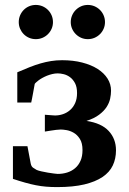

<svg xmlns="http://www.w3.org/2000/svg" viewBox="-20 -743 520 775"><path d="M448.2 -136.2Q448.2 -102.5 435.3 -75.2Q422.4 -47.9 393.8 -28.6Q365.2 -9.3 320.1 1.5Q274.9 12.2 210.9 12.2Q187.5 12.2 166.5 10.5Q145.5 8.8 124.5 4.6Q103.5 0.5 81.1 -5.9Q58.6 -12.2 32.2 -21V-152.8H90.8L104 -83Q106.4 -70.8 113.8 -65.9Q121.1 -61 127.9 -57.1Q134.3 -54.2 147.2 -51.3Q160.2 -48.3 173.6 -46.1Q187 -43.9 198.2 -42.5Q209.5 -41 212.9 -41Q232.9 -41 251 -46.6Q269 -52.2 283 -64Q296.9 -75.7 304.9 -93.8Q313 -111.8 313 -137.2Q313 -165.5 302.5 -182.1Q292 -198.7 277.6 -207Q263.2 -215.3 248.5 -217.8Q233.9 -220.2 225.1 -220.2Q217.3 -220.2 206.5 -218.8Q195.8 -217.3 185.5 -215.8L161.1 -211.9V-279.8Q182.1 -278.3 190.7 -277.6Q199.2 -276.9 202.1 -276.9Q218.3 -276.9 234.1 -282.2Q250 -287.6 262.7 -298.6Q275.4 -309.6 283.2 -326.7Q291 -343.8 291 -367.2Q291 -392.1 282.7 -407.5Q274.4 -422.9 262.5 -431.6Q250.5 -440.4 237.1 -443.6Q223.6 -446.8 212.9 -446.8Q202.1 -446.8 190.9 -444.1Q179.7 -441.4 169.4 -437.3Q159.2 -433.1 150.1 -428Q141.1 -422.9 134.8 -418Q130.9 -415 125.5 -410.2Q120.1 -405.3 120.1 -403.8Q116.7 -384.8 113.8 -369.1Q111.3 -356 109.1 -344Q106.9 -332 106 -329.1H49.8V-451.2Q76.7 -462.9 99.6 -471.9Q122.6 -481 143.8 -487.1Q165 -493.2 186.3 -496.6Q207.5 -500 231 -500Q275.4 -500 312 -490.5Q348.6 -481 374.3 -464.6Q399.9 -448.2 414.1 -425.8Q428.2 -403.3 428.2 -377Q428.2 -361.8 424.6 -344.7Q420.9 -327.6 410.2 -311Q399.4 -294.4 379.9 -279.8Q360.4 -265.1 329.1 -254.9Q389.2 -246.1 418.7 -214.4Q448.2 -182.6 448.2 -136.2ZM193.8 -653.8Q193.8 -639.6 188.5 -627.2Q183.1 -614.7 173.6 -605.2Q164.1 -595.7 151.4 -590.3Q138.7 -585 124.5 -585Q110.4 -585 97.7 -590.3Q85 -595.7 75.7 -605.2Q66.4 -614.7 61 -627.2Q55.7 -639.6 55.7 -653.8Q55.7 -668 61 -680.7Q66.4 -693.4 75.7 -702.9Q85 -712.4 97.7 -717.8Q110.4 -723.1 124.5 -723.1Q138.7 -723.1 151.4 -717.8Q164.1 -712.4 173.6 -702.9Q183.1 -693.4 188.5 -680.7Q193.8 -668 193.8 -653.8ZM403.8 -653.8Q403.8 -639.6 398.4 -627.2Q393.1 -614.7 383.5 -605.2Q374 -595.7 361.3 -590.3Q348.6 -585 334.5 -585Q320.3 -585 307.9 -590.3Q295.4 -595.7 285.9 -605.2Q276.4 -614.7 271 -627.2Q265.6 -639.6 265.6 -653.8Q265.6 -668 271 -680.7Q276.4 -693.4 285.9 -702.9Q295.4 -712.4 307.9 -717.8Q320.3 -723.1 334.5 -723.1Q348.6 -723.1 361.3 -717.8Q374 -712.4 383.5 -702.9Q393.1 -693.4 398.4 -680.7Q403.8 -668 403.8 -653.8Z"/></svg>

Font: Charis SIL CyrE
Style: Bold
Weight: 700
Foundry: SIL International
Version: Version 5.000